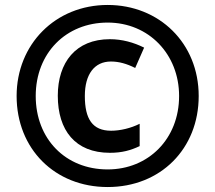

<svg xmlns="http://www.w3.org/2000/svg" viewBox="-20 -744 868 774"><path d="M414 10C627 10 781 -144 781 -357C781 -570 622 -724 414 -724C203 -724 47 -565 47 -357C47 -144 201 10 414 10ZM414 -61C244 -61 124 -184 124 -357C124 -530 246 -653 414 -653C580 -653 702 -525 702 -357C702 -184 578 -61 414 -61ZM423 -128C472 -128 507 -138 543 -155V-245C507 -227 464 -217 428 -217C353 -217 322 -264 322 -357C322 -445 361 -496 427 -496C460 -496 491 -487 525 -470L561 -552C519 -573 472 -586 423 -586C285 -586 213 -492 213 -358C213 -219 283 -128 423 -128Z"/></svg>

Font: Noto Sans Arabic UI XBd
Style: Regular
Weight: 800
Designer: Monotype Design Team, Nadine Chahine and Nizar Qandah
Foundry: Monotype Imaging Inc.
Version: Version 2.010